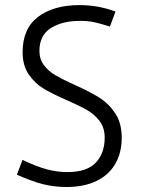

<svg xmlns="http://www.w3.org/2000/svg" viewBox="-20 -729 554 754"><path d="M46.4 -43 68.4 -101.1Q125 -74.2 165 -63.7Q205.1 -53.2 244.6 -53.2Q321.3 -53.2 356.2 -90.3Q391.1 -127.4 391.1 -188.5Q391.1 -227.1 371.3 -253.4Q351.6 -279.8 322.3 -296.6Q293 -313.5 242.7 -335.4Q185.5 -360.4 151.1 -381.1Q116.7 -401.9 92.8 -436.8Q68.8 -471.7 68.8 -523.9Q68.8 -617.2 129.9 -663.1Q190.9 -709 292.5 -709Q365.7 -709 433.6 -683.6L411.6 -624.5L399.4 -628.4Q371.6 -637.2 348.9 -642.1Q326.2 -647 293.9 -647Q224.6 -647 179.7 -618.7Q134.8 -590.3 134.8 -528.8Q134.8 -496.1 153.1 -472.4Q171.4 -448.7 198.2 -433.1Q225.1 -417.5 273.4 -395.5Q333 -368.7 369.6 -345.9Q406.2 -323.2 432.1 -284.7Q458 -246.1 458 -188.5Q458 -128.9 432.6 -85.2Q407.2 -41.5 358.4 -18.1Q309.6 5.4 241.2 5.4Q192.4 5.4 148.2 -5.9Q104 -17.1 46.4 -43Z"/></svg>

Font: Selawik Semilight
Style: Regular
Weight: 300
Designer: Aaron Bell
Foundry: Microsoft Corporation
Version: Version 1.01